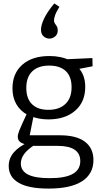

<svg xmlns="http://www.w3.org/2000/svg" viewBox="-20 -865 599 1124"><path d="M264 239Q147 239 89 205Q31 171 31 107Q31 62 61 27Q91 -8 149 -34L150 -18Q118 -20 101 -31.5Q84 -43 84 -64Q84 -72 86 -80Q88 -88 93.5 -102.5Q99 -117 110.5 -141.5Q122 -166 140 -206L142 -192Q99 -215 76 -254.5Q53 -294 53 -348Q53 -435 110.5 -486Q168 -537 269 -537Q337 -537 386 -513L364 -518L521 -525L522 -477L429 -459L436 -471Q457 -451 468 -422Q479 -393 479 -356Q479 -268 420 -217Q361 -166 263 -166Q207 -166 160 -185L178 -194L152 -63L135 -73H331Q427 -73 477 -35.5Q527 2 527 72Q527 153 460.5 196Q394 239 264 239ZM271 178Q362 178 406 153Q450 128 450 78Q450 34 417 11.5Q384 -11 318 -11H159L182 -16Q102 34 102 92Q102 135 143.5 156.5Q185 178 271 178ZM263 -222Q327 -222 363 -256.5Q399 -291 399 -354Q399 -417 365 -449Q331 -481 268 -481Q204 -481 169 -447.5Q134 -414 134 -350Q134 -288 167.5 -255Q201 -222 263 -222ZM298 -845 328 -825Q309 -795 302.5 -775.5Q296 -756 296 -746Q296 -735 301.5 -727.5Q307 -720 312.5 -711Q318 -702 318 -687Q318 -664 302.5 -651.5Q287 -639 269 -639Q251 -639 235.5 -652Q220 -665 220 -691Q220 -718 238.5 -757Q257 -796 298 -845Z"/></svg>

Font: Pack4
Style: Regular
Weight: 400
Version: Version 2.002